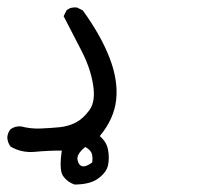

<svg xmlns="http://www.w3.org/2000/svg" viewBox="-47 -240 567 519"><path d="M154.3 258.8Q134.8 252 123.5 235.8Q112.3 219.7 120.1 167Q83 167 47.4 170.4Q11.7 173.8 -18.6 156.2Q-26.4 145.5 -27.3 131.8Q-26.4 119.1 -18.6 109.4Q-6.8 100.6 9.8 101.6Q35.2 108.4 61.5 107.4Q87.9 106.4 112.8 104Q137.7 101.6 157.7 91.3Q177.7 81.1 194.8 57.6Q211.9 34.2 204.6 -11.2Q197.3 -56.6 172.9 -103.5Q148.4 -150.4 125 -196.3L132.8 -211.9Q143.6 -221.7 161.1 -219.7L176.8 -211.9Q225.6 -144.5 249 -84Q272.5 -23.4 267.1 28.8Q261.7 81.1 222.7 127.9Q241.2 143.6 245.1 165Q249 186.5 245.1 206.1Q241.2 225.6 218.8 242.2Q196.3 258.8 154.3 258.8ZM202.1 199.2Q204.1 188.5 201.7 177.2Q199.2 166 183.6 157.2Q159.2 176.8 162.6 192.4Q166 208 176.3 209.5Q186.5 210.9 202.1 199.2Z"/></svg>

Font: JasonHandwriting4
Style: Regular
Weight: 400
Version: Version 1.01.21